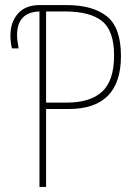

<svg xmlns="http://www.w3.org/2000/svg" viewBox="-20 -734 540 754"><path d="M161 0V-306H250Q455 -306 455 -514Q455 -626 399.5 -670Q344 -714 243 -714H135Q80 -714 50.5 -680.5Q21 -647 21 -595Q21 -567 27 -544H53Q52 -553 49.5 -567.5Q47 -582 47 -596Q47 -686 135 -689V0ZM161 -689H234Q334 -689 381 -651Q428 -613 428 -516Q428 -418 381.5 -374.5Q335 -331 241 -331H161Z"/></svg>

Font: Noto Sans Mono UI Condensed Thin
Style: Regular
Weight: 250
Width: 3
Designer: Monotype Design team
Foundry: Monotype Imaging Inc.
Version: 1.000